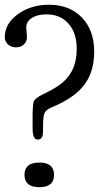

<svg xmlns="http://www.w3.org/2000/svg" viewBox="-57 -779 441 799"><path d="M283.7 -706.1Q335 -652.8 335 -564Q335 -477.5 290.5 -421.9Q249 -369.6 156.2 -331.5Q134.3 -322.3 127.9 -307.6Q122.1 -292.5 122.1 -257.3V-233.4Q122.1 -216.3 118.2 -209Q112.8 -198.2 99.1 -198.2Q78.6 -198.2 78.6 -246.1V-291.5Q78.6 -345.7 84 -357.9Q88.9 -369.6 117.2 -384.3Q165 -407.2 187 -422.9Q223.1 -448.2 240.7 -481Q262.2 -520 262.2 -576.2Q262.2 -642.1 228 -680.7Q194.3 -719.2 135.7 -719.2Q98.6 -719.2 75.2 -704.1Q52.2 -689 52.2 -664.1L55.2 -625Q55.2 -606 42.5 -594.2Q29.8 -582 9.3 -582Q-10.3 -582 -23.9 -594.2Q-37.1 -606.4 -37.1 -625Q-37.1 -680.2 17.1 -719.7Q71.8 -759.3 147 -759.3Q232.4 -759.3 283.7 -706.1ZM106.4 -102.5Q168 -102.5 168 -51.3Q168 0 106.4 0Q44.9 0 44.9 -51.3Q44.9 -102.5 106.4 -102.5Z"/></svg>

Font: inglobal
Style: Regular
Weight: 400
Designer: Andrey Kochetov, Denis Davydov, Evgeny Yurtaev
Foundry: inglobal
Version: Version 1.00 September 25, 2014, initial release